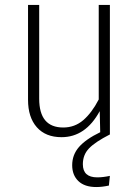

<svg xmlns="http://www.w3.org/2000/svg" viewBox="-20 -542 561 774"><path d="M314 120Q314 173 372 173Q395 173 423 167L419 206Q392 212 368 212Q321 212 296 188Q271 164 271 124Q271 82 298.5 50.5Q326 19 384 -9L382 -94Q325 11 228 11Q164 11 128.5 -29Q93 -69 93 -140V-522H138V-144Q138 -28 235 -28Q281 -28 315.5 -57.5Q350 -87 378 -141V-522H423V0Q364 30 339 56Q314 82 314 120Z"/></svg>

Font: Fira Sans Condensed ExtraLight
Style: Regular
Weight: 275
Width: 3
Designer: Carrois Corporate & Edenspiekermann AG
Foundry: Carrois Corporate GbR & Edenspiekermann AG
Version: Version 4.203